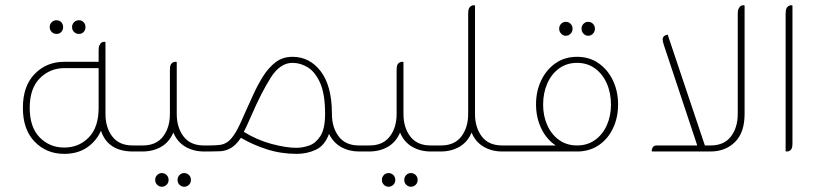

<svg xmlns="http://www.w3.org/2000/svg" viewBox="-20 -576 3111 730"><path d="M195 -447Q184 -447 176.5 -454.5Q169 -462 169 -473Q169 -484 176.5 -491.5Q184 -499 195 -499Q206 -499 213 -491.5Q220 -484 220 -473Q220 -462 213 -454.5Q206 -447 195 -447ZM280 -447Q269 -447 261.5 -454.5Q254 -462 254 -473Q254 -484 261.5 -491.5Q269 -499 280 -499Q291 -499 298 -491.5Q305 -484 305 -473Q305 -462 298 -454.5Q291 -447 280 -447ZM484 -23H515V0H486Q390 0 364 -79Q346 -39 310.5 -15Q275 9 224 9Q157 9 112 -37Q67 -83 67 -166Q67 -249 112 -295Q157 -341 224 -341H355V-382Q355 -389 355.5 -395Q356 -401 360 -407Q365 -417 376 -417H379Q381 -417 381 -414V-143Q381 -91 407 -57Q433 -23 484 -23ZM224 -15Q280 -15 317.5 -53.5Q355 -92 355 -166V-317H225Q170 -317 131.5 -278.5Q93 -240 93 -166Q93 -92 131 -53.5Q169 -15 224 -15Z M755 -23H786V0H756Q716 0 685 -18Q654 -36 639 -72Q624 -36 593 -18Q562 0 521 0H503V-23H523Q574 -23 600 -57Q626 -91 626 -143V-307Q626 -313 626.5 -319.5Q627 -326 630 -332Q637 -341 647 -341H650Q652 -341 652 -338V-143Q652 -91 678 -57Q704 -23 755 -23ZM595 82Q606 82 613.5 89.5Q621 97 621 108Q621 119 613.5 126.5Q606 134 595 134Q585 134 577.5 126.5Q570 119 570 108Q570 97 577.5 89.5Q585 82 595 82ZM680 82Q691 82 698.5 89.5Q706 97 706 108Q706 119 698.5 126.5Q691 134 680 134Q670 134 662.5 126.5Q655 119 655 108Q655 97 662.5 89.5Q670 82 680 82Z M1344 -23H1376V0H1346Q1307 0 1277 -17Q1247 -34 1231 -67Q1215 -23 1181.5 -7Q1148 9 1108 9Q1048 9 994 -8.5Q940 -26 896 -52Q877 -24 857.5 -13Q838 -2 818 -1Q798 0 776 0H775V-23H777Q799 -23 815.5 -25Q832 -27 846 -37Q860 -47 874.5 -70.5Q889 -94 907 -137Q924 -174 941.5 -213Q959 -252 980 -285.5Q1001 -319 1028 -339.5Q1055 -360 1092 -360Q1157 -360 1199 -305.5Q1241 -251 1242 -148V-143Q1242 -91 1268 -57Q1294 -23 1344 -23ZM1107 -14Q1130 -14 1155 -22.5Q1180 -31 1198 -58.5Q1216 -86 1216 -143Q1216 -218 1197.5 -260Q1179 -302 1151 -319.5Q1123 -337 1092 -337Q1045 -337 1009.5 -281Q974 -225 935 -135Q927 -117 920.5 -102.5Q914 -88 907 -75Q907 -75 907.5 -75Q908 -75 908 -74L909 -75Q909 -75 909 -74.5Q909 -74 908 -74Q959 -43 1013.5 -28.5Q1068 -14 1107 -14Z M1617 -23H1648V0H1618Q1578 0 1547 -18Q1516 -36 1501 -72Q1486 -36 1455 -18Q1424 0 1383 0H1365V-23H1385Q1436 -23 1462 -57Q1488 -91 1488 -143V-307Q1488 -313 1488.5 -319.5Q1489 -326 1492 -332Q1499 -341 1509 -341H1512Q1514 -341 1514 -338V-143Q1514 -91 1540 -57Q1566 -23 1617 -23ZM1457 82Q1468 82 1475.5 89.5Q1483 97 1483 108Q1483 119 1475.5 126.5Q1468 134 1457 134Q1447 134 1439.5 126.5Q1432 119 1432 108Q1432 97 1439.5 89.5Q1447 82 1457 82ZM1542 82Q1553 82 1560.5 89.5Q1568 97 1568 108Q1568 119 1560.5 126.5Q1553 134 1542 134Q1532 134 1524.5 126.5Q1517 119 1517 108Q1517 97 1524.5 89.5Q1532 82 1542 82Z M1889 -23H1920V0H1890Q1850 0 1819 -18Q1788 -36 1773 -72Q1758 -36 1727 -18Q1696 0 1655 0H1637V-23H1657Q1708 -23 1734 -57Q1760 -91 1760 -143V-521Q1760 -527 1760.5 -533.5Q1761 -540 1764 -546Q1771 -556 1781 -556H1784Q1786 -556 1786 -553V-143Q1786 -91 1812 -57Q1838 -23 1889 -23Z M2131 -440Q2121 -440 2113.5 -448Q2106 -456 2106 -467Q2106 -478 2113.5 -485.5Q2121 -493 2131 -493Q2142 -493 2149.5 -485.5Q2157 -478 2157 -467Q2157 -456 2149.5 -448Q2142 -440 2131 -440ZM2216 -440Q2206 -440 2198.5 -448Q2191 -456 2191 -467Q2191 -478 2198.5 -485.5Q2206 -493 2216 -493Q2227 -493 2234.5 -485.5Q2242 -478 2242 -467Q2242 -456 2234.5 -448Q2227 -440 2216 -440ZM2174 -360Q2221 -360 2256 -335.5Q2291 -311 2310.5 -270Q2330 -229 2330 -179Q2330 -130 2311.5 -90Q2293 -50 2259.5 -26Q2226 -2 2180 0H1909V-23H2093Q2058 -46 2038 -87.5Q2018 -129 2018 -179Q2018 -229 2037.5 -270Q2057 -311 2092 -335.5Q2127 -360 2174 -360ZM2174 -23Q2213 -23 2242 -43.5Q2271 -64 2287 -99.5Q2303 -135 2303 -178Q2303 -223 2287 -259Q2271 -295 2242 -316Q2213 -337 2174 -337Q2135 -337 2106 -316Q2077 -295 2061 -259Q2045 -223 2045 -178Q2045 -135 2061 -99.5Q2077 -64 2106 -43.5Q2135 -23 2174 -23Z M2806 -556H2809Q2811 -556 2811 -553V-143Q2811 -72 2774.5 -36Q2738 0 2681 0H2640L2639 1V0H2460Q2458 0 2458 -2V-4Q2458 -9 2462 -16Q2466 -23 2477 -23H2631L2504 -405Q2500 -417 2499.5 -426Q2499 -435 2508 -441Q2510 -442 2511 -442Q2512 -442 2514 -443L2516 -444Q2519 -446 2519 -443L2660 -23H2682Q2733 -23 2759 -57Q2785 -91 2785 -143V-521Q2785 -527 2785.5 -533.5Q2786 -540 2790 -546Q2795 -556 2806 -556Z M2972 0H2969Q2967 0 2967 -3V-521Q2967 -527 2967.5 -533.5Q2968 -540 2971 -546Q2978 -556 2988 -556H2991Q2993 -556 2993 -553V-34Q2993 -28 2992.5 -21.5Q2992 -15 2989 -9Q2982 0 2972 0Z"/></svg>

Font: Zain ExtraLight
Style: Regular
Weight: 200
Designer: Zain,Boutros
Foundry: Mobile Telecommunications Company (Zain), 2024
Version: Version 1.51; ttfautohint (v1.8.4)